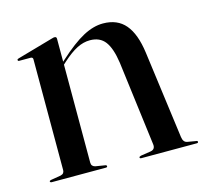

<svg xmlns="http://www.w3.org/2000/svg" viewBox="-74 -529 656 612"><g transform="rotate(-15 254.5 -223.0)"><path d="M160 -437.5V-28.5Q160 -22 163.2 -18.2Q166.5 -14.5 172.5 -13L203.5 -8Q209 -7.5 209 -3.5Q209 0 204 0H24.5Q23 0 21.5 -1Q20 -2 20 -3.5Q20 -5 21.2 -6Q22.5 -7 25 -7.5L58 -13Q64.5 -14.5 67.5 -18.2Q70.5 -22 70.5 -27.5V-393.5Q70.5 -396.5 69 -398.2Q67.5 -400 64 -400.5H25.5Q23 -400.5 22 -401.5Q21 -402.5 21 -404Q21 -406 22.2 -407Q23.5 -408 26 -408.5L143.5 -442Q148 -443.5 150.2 -443.8Q152.5 -444 154 -444Q157 -444 158.5 -442.2Q160 -440.5 160 -437.5ZM152.5 -345 147.5 -350.5 165 -366Q213.5 -410 247.8 -428.2Q282 -446.5 313.5 -446.5Q361 -446.5 387.2 -415.5Q413.5 -384.5 422 -321L460.5 -32.5Q461.5 -24 465.5 -18.5Q469.5 -13 477.5 -12L504 -7.5Q507 -7.5 508 -6.2Q509 -5 509 -3.5Q509 -2 507.8 -1Q506.5 0 504 0H321.5Q316 0 316 -3.5Q316 -6.5 322 -8L354.5 -13Q363.5 -14.5 366.8 -19.8Q370 -25 369 -32.5L333.5 -312Q326.5 -360.5 309.5 -383Q292.5 -405.5 259.5 -405.5Q238 -405.5 216.5 -394.5Q195 -383.5 169.5 -360.5Z"/></g></svg>

Font: Fraunces 96pt
Style: Regular
Weight: 400
Version: Version 1.000;[b76b70a41]